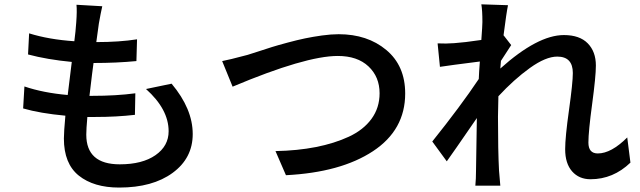

<svg xmlns="http://www.w3.org/2000/svg" viewBox="-20 -805 2931 879"><path d="M448.2 -776.4Q441.4 -747.1 432.6 -697.3L420.9 -612.3Q526.4 -612.3 607.4 -625L604.5 -525.4Q513.7 -516.6 409.2 -516.6H408.2Q404.3 -491.2 389.6 -366.2H401.4Q512.7 -366.2 599.6 -377.9L597.7 -279.3Q513.7 -269.5 417 -269.5H379.9Q375 -213.9 375 -188.5Q375 -52.7 528.3 -52.7Q631.8 -52.7 691.9 -94.7Q752 -136.7 752 -204.1Q752 -304.7 648.4 -397.5L765.6 -421.9Q862.3 -306.6 862.3 -191.4Q862.3 -81.1 770.5 -13.7Q678.7 53.7 525.4 53.7Q409.2 53.7 340.8 -1Q272.5 -55.7 272.5 -170.9Q272.5 -200.2 279.3 -275.4Q163.1 -286.1 85.9 -308.6L91.8 -409.2Q177.7 -379.9 290 -370.1L308.6 -521.5Q196.3 -532.2 108.4 -555.7L113.3 -652.3Q204.1 -624 320.3 -616.2Q326.2 -661.1 329.1 -703.1Q333 -754.9 330.1 -783.2Z M997.1 -525.4Q1025.4 -530.3 1113.3 -553.7Q1121.1 -555.7 1160.6 -568.8Q1200.2 -582 1225.6 -589.8Q1251 -597.7 1296.4 -609.9Q1341.8 -622.1 1377 -629.4Q1412.1 -636.7 1454.1 -642.6Q1496.1 -648.4 1530.3 -648.4Q1662.1 -648.4 1748.5 -576.2Q1835 -503.9 1835 -377Q1835 -210 1687.5 -112.8Q1540 -15.6 1289.1 -2.9L1241.2 -113.3Q1341.8 -115.2 1426.3 -131.8Q1510.7 -148.4 1577.1 -179.2Q1643.6 -210 1680.7 -260.7Q1717.8 -311.5 1717.8 -377.9Q1717.8 -453.1 1667 -501Q1616.2 -548.8 1526.4 -548.8Q1378.9 -548.8 1044.9 -408.2Z M2866.2 -60.5Q2787.1 15.6 2683.6 15.6Q2630.9 15.6 2599.1 -20.5Q2567.4 -56.6 2567.4 -122.1Q2567.4 -176.8 2585 -301.8Q2602.5 -426.8 2602.5 -470.7Q2602.5 -545.9 2531.2 -545.9Q2478.5 -545.9 2405.8 -493.7Q2333 -441.4 2261.7 -364.3Q2259.8 -297.9 2259.8 -270.5Q2259.8 -114.3 2264.6 -24.4Q2265.6 -5.9 2270.5 44.9H2156.2Q2159.2 12.7 2159.2 -21.5Q2160.2 -124 2163.1 -264.6Q2046.9 -95.7 2025.4 -66.4L1959 -157.2Q2088.9 -319.3 2171.9 -443.4Q2172.9 -471.7 2176.8 -523.4Q2038.1 -505.9 1994.1 -499L1983.4 -606.4Q2021.5 -604.5 2059.6 -607.4Q2104.5 -610.4 2183.6 -622.1Q2188.5 -688.5 2188.5 -704.1Q2188.5 -757.8 2183.6 -785.2L2305.7 -781.2Q2298.8 -749 2285.2 -642.6H2286.1L2320.3 -598.6Q2314.5 -590.8 2273.4 -526.4L2270.5 -491.2Q2441.4 -644.5 2561.5 -644.5Q2633.8 -644.5 2670.9 -606.4Q2708 -568.4 2708 -504.9Q2708 -455.1 2690.9 -328.6Q2673.8 -202.1 2673.8 -152.3Q2673.8 -102.5 2716.8 -102.5Q2778.3 -102.5 2851.6 -175.8Z"/></svg>

Font: Min Sans SemiBold
Style: Regular
Weight: 600
Designer: Jinseong-Kim, NotoSansCJK, Nunito
Foundry: Jinseong-Kim
Version: Version 1.400;Glyphs 3.1.2 (3151)